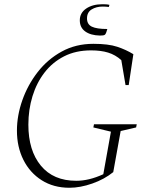

<svg xmlns="http://www.w3.org/2000/svg" viewBox="-20 -877 732 907"><path d="M308 10Q233 10 177 -25.5Q121 -61 90.5 -122Q60 -183 60 -260Q60 -331 85.5 -403.5Q111 -476 158 -536.5Q205 -597 271.5 -633.5Q338 -670 421 -670Q492 -670 534 -656Q576 -642 610 -621L588 -475H573L553 -593Q525 -618 491 -628.5Q457 -639 410 -639Q338 -639 283 -611Q228 -583 190.5 -534.5Q153 -486 133.5 -422.5Q114 -359 114 -288Q114 -166 173 -94.5Q232 -23 340 -23Q370 -23 401.5 -30.5Q433 -38 468 -54L504 -255L421 -275L424 -290H626L623 -275L550 -258L515 -64Q473 -30 416 -10Q359 10 308 10ZM452 -709Q408 -710 382.5 -728.5Q357 -747 357 -781Q357 -816 387 -836.5Q417 -857 464 -857Q471 -857 480.5 -856.5Q490 -856 497 -854L494 -844Q487 -845 480 -845.5Q473 -846 465 -846Q435 -846 413 -832.5Q391 -819 391 -790Q391 -762 414 -751Q437 -740 487 -740L482 -724Q479 -715 474 -712Q469 -709 452 -709Z"/></svg>

Font: Spectral SC ExtraLight
Style: Italic
Weight: 275
Italic angle: -10°
Designer: Jean-Baptiste Levee
Foundry: Production Type
Version: Version 2.001